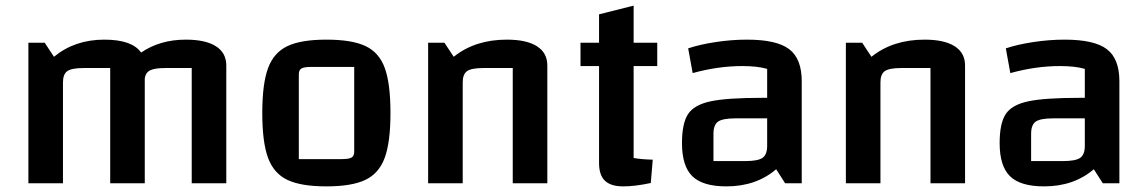

<svg xmlns="http://www.w3.org/2000/svg" viewBox="-20 -652 4078 683"><path d="M785 -419V0H662V-410H568Q531 -410 514.5 -402Q498 -394 495 -373V0H372V-410H278Q235 -410 219.5 -399Q204 -388 204 -359V0H81V-500H139L172 -450Q246 -511 351 -511Q450 -511 482 -465Q549 -511 641 -511Q711 -511 748 -487.5Q785 -464 785 -419Z M913 -250Q913 -354 933.5 -409.5Q954 -465 1002.5 -488Q1051 -511 1141 -511Q1232 -511 1280.5 -488Q1329 -465 1349 -409.5Q1369 -354 1369 -250Q1369 -146 1348.5 -90.5Q1328 -35 1279.5 -12Q1231 11 1141 11Q1051 11 1002.5 -12Q954 -35 933.5 -90.5Q913 -146 913 -250ZM1194 -86Q1221 -86 1230.5 -91.5Q1240 -97 1240 -112V-414H1089Q1062 -414 1052.5 -408.5Q1043 -403 1043 -388V-86Z M1503 -500H1561L1594 -450Q1670 -511 1783 -511Q1853 -511 1890 -487.5Q1927 -464 1927 -419V0H1804V-410H1700Q1657 -410 1641.5 -399Q1626 -388 1626 -359V0H1503Z M2234 -417V-90Q2262 -85 2302 -84L2295 -1Q2239 11 2197 11Q2153 11 2132 -9Q2111 -29 2111 -72V-417H2045V-500H2111V-601L2234 -632V-500H2318V-417Z M2832 -363V0H2773L2741 -50Q2670 11 2564 11Q2480 11 2443 -25Q2406 -61 2406 -143Q2406 -213 2427.5 -246Q2449 -279 2507.5 -291.5Q2566 -304 2690 -304H2709V-407Q2675 -417 2620 -417Q2535 -417 2444 -392L2428 -480Q2470 -494 2526.5 -502.5Q2583 -511 2637 -511Q2743 -511 2787.5 -477Q2832 -443 2832 -363ZM2709 -133V-231H2597Q2551 -231 2534.5 -219.5Q2518 -208 2518 -176V-79H2631Q2676 -79 2692.5 -90.5Q2709 -102 2709 -133Z M2989 -500H3047L3080 -450Q3156 -511 3269 -511Q3339 -511 3376 -487.5Q3413 -464 3413 -419V0H3290V-410H3186Q3143 -410 3127.5 -399Q3112 -388 3112 -359V0H2989Z M3962 -363V0H3903L3871 -50Q3800 11 3694 11Q3610 11 3573 -25Q3536 -61 3536 -143Q3536 -213 3557.5 -246Q3579 -279 3637.5 -291.5Q3696 -304 3820 -304H3839V-407Q3805 -417 3750 -417Q3665 -417 3574 -392L3558 -480Q3600 -494 3656.5 -502.5Q3713 -511 3767 -511Q3873 -511 3917.5 -477Q3962 -443 3962 -363ZM3839 -133V-231H3727Q3681 -231 3664.5 -219.5Q3648 -208 3648 -176V-79H3761Q3806 -79 3822.5 -90.5Q3839 -102 3839 -133Z"/></svg>

Font: Changa Medium
Style: Regular
Weight: 500
Designer: Eduardo Rodriguez Tunni
Foundry: Eduardo Rodriguez Tunni
Version: Version 2.002; ttfautohint (v1.5) -l 8 -r 50 -G 150 -x 14 -H